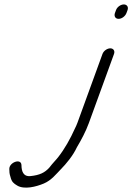

<svg xmlns="http://www.w3.org/2000/svg" viewBox="-20 -681 597 866"><path d="M57.2 155.7C89.2 175.3 143.4 161.2 177.7 146.7C212.2 132.1 233.6 103.6 253.8 83.1C279.1 57.5 309.2 21.2 326.9 -16.8C345.5 -47.9 366.9 -87.7 380.6 -125.5L494.2 -437.5C499.5 -452 491.2 -463 477.5 -463C463.8 -463 447.5 -452 442.2 -437.5L329.3 -127.2C325.9 -118.1 322.2 -109.7 318.2 -102C297 -54.4 271.1 -8.8 243.1 26.9C231.5 42 217.9 54.5 202.9 74.5C181.8 98.4 157.8 108.9 118.8 113.1C84.7 117.2 77.1 91 76.8 64.1C76.2 30.9 20.3 51.2 22 82.1C22.1 94 22.3 102 27.3 117.3C32.9 139.9 41.6 146.2 57.2 155.7ZM555.3 -635.5C560.5 -650 552.2 -661 538.5 -661C524.9 -661 508.5 -650 503.3 -635.5L498.5 -622.5C493.4 -608.4 500 -596 514.9 -596C529.8 -596 545.4 -608.4 550.5 -622.5Z"/></svg>

Font: Take Off
Style: Moose
Weight: 400
Foundry: Cannot Into Space Fonts
Version: Version 0.89